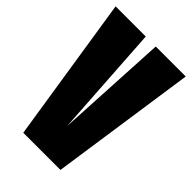

<svg xmlns="http://www.w3.org/2000/svg" viewBox="-212 -785 869 869"><g transform="rotate(45 222.5 -350.0)"><path d="M107 0 -2 -700H191L226 -162L255 -700H447L345 0Z"/></g></svg>

Font: Georama ExtraCondensed Black
Style: Regular
Weight: 900
Width: 2
Designer: Jean-Baptiste Levee
Foundry: Production Type
Version: Version 1.000